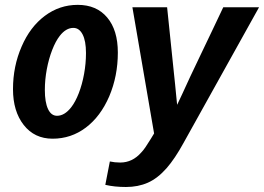

<svg xmlns="http://www.w3.org/2000/svg" viewBox="-20 -558 1081 786"><path d="M332 -340.8Q332 -298.3 324.2 -255.4Q316.4 -212.4 302.5 -176.5Q288.6 -140.6 271 -118.2Q244.1 -84 213.4 -84Q189.5 -84 176.5 -111.8Q163.6 -139.6 163.6 -189.5Q163.6 -231.9 171.6 -274.7Q179.7 -317.4 193.6 -353.3Q207.5 -389.2 224.6 -411.1Q250 -443.8 280.3 -443.8Q304.2 -443.8 318.1 -417.2Q332 -390.6 332 -340.8ZM495.6 207.5Q448.7 207.5 411.1 198.7L429.7 103Q449.7 107.4 472.2 107.4Q522 107.4 558.1 66.4Q566.4 58.1 576.2 43.5Q585.9 28.8 598.1 9.3L610.8 -11.7L522 -528.3H664.1L692.4 -254.9Q694.8 -233.9 696.8 -212.9Q698.7 -191.9 700.9 -170.9Q703.1 -149.9 705.1 -128.9Q710.4 -140.1 715.8 -151.4Q721.2 -162.6 726.1 -173.3Q739.3 -203.1 759.3 -245.4Q779.3 -287.6 802.5 -336.2Q825.7 -384.8 849.4 -434.3Q873 -483.9 894 -528.3H1040.5L731 27.8Q695.8 91.8 662.1 130.4Q625 172.4 585.2 189.9Q545.4 207.5 495.6 207.5ZM462.4 -342.8Q462.4 -434.6 418.9 -486.3Q375.5 -538.1 298.3 -538.1Q223.6 -538.1 163.3 -492.9Q103 -447.8 68.4 -367.2Q33.2 -286.6 33.2 -192.9Q33.2 -102.5 77.1 -46.4Q121.1 9.8 195.3 9.8Q271 9.8 331.3 -35.6Q391.6 -81.1 427.2 -163.6Q462.4 -246.6 462.4 -342.8Z"/></svg>

Font: Arimo
Style: Italic
Weight: 400
Italic angle: -12°
Designer: Steve Matteson
Foundry: Monotype Imaging Inc.
Version: Version 1.33